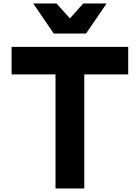

<svg xmlns="http://www.w3.org/2000/svg" viewBox="-20 -1065 790 1085"><path d="M293.7 -644.7H45.5V-800H704.5V-644.7H456.3V0H293.7ZM466.3 -875.5H283.7L167.8 -1045.3H299.4L421.8 -909.2H328.2L450.6 -1045.3H582.2Z"/></svg>

Font: Martian Mono VF sWd Rg
Style: Regular
Weight: 400
Width: 6
Monospace: yes
Designer: Roman Shamin
Foundry: Evil Martians
Version: Version 1.100